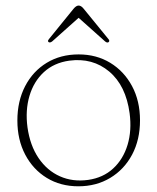

<svg xmlns="http://www.w3.org/2000/svg" viewBox="-20 -644 552 674"><path d="M256 -453Q318.5 -453 367 -423.5Q415.5 -394 443.5 -341.8Q471.5 -289.5 471.5 -221.5Q471.5 -153.5 443.8 -101.2Q416 -49 367 -19.5Q318 10 255 10Q192.5 10 144.2 -19.5Q96 -49 68.5 -101.2Q41 -153.5 41 -221Q41 -289 68.2 -341.5Q95.5 -394 144 -423.5Q192.5 -453 256 -453ZM289.5 -12.5Q342 -20 377.2 -52.5Q412.5 -85 427.8 -135.5Q443 -186 435 -246.5Q422 -343.5 363.5 -392.8Q305 -442 223 -431Q169.5 -423.5 134 -390.8Q98.5 -358 83.5 -307.5Q68.5 -257 76.5 -197Q85.5 -133 115.5 -89Q145.5 -45 190.5 -25Q235.5 -5 289.5 -12.5ZM361 -496Q356.5 -492.5 349 -498.5L256 -581.5L163 -498.5Q155.5 -493 151 -496Q145.5 -499.5 152 -507L238 -613Q247.5 -624.5 256 -624.5Q265 -624.5 274 -613L360.5 -507Q366.5 -500 361 -496Z"/></svg>

Font: Fraunces 72pt S050 Thin
Style: Regular
Weight: 100
Version: Version 1.000; ttfautohint (v1.8.3)